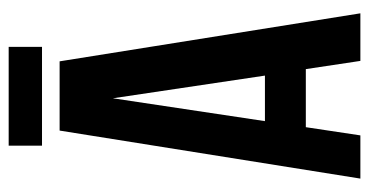

<svg xmlns="http://www.w3.org/2000/svg" viewBox="-226 -633 859 447"><g transform="rotate(-90 203.5 -409.5)"><path d="M284.2 -700.2 396 0H285.2L266.1 -127H130.9L111.8 0H11.2L123 -700.2ZM198.2 -576.2 145 -222.2H251ZM87.9 -818.8H317.9V-741.2H87.9Z"/></g></svg>

Font: VL Bebas Neue Bold
Style: Regular
Weight: 700
Designer: Ryoichi Tsunekawa
Foundry: Ryoichi Tsunekawa
Version: Version 1.300